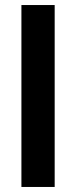

<svg xmlns="http://www.w3.org/2000/svg" viewBox="-20 -742 302 762"><path d="M65 0V-722H197V0Z"/></svg>

Font: PostBus
Style: Regular
Weight: 400
Designer: Peter Wiegel
Version: Version 1.001